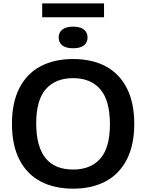

<svg xmlns="http://www.w3.org/2000/svg" viewBox="-20 -1095 856 1124"><path d="M50 -370Q50 -495 93.8 -580Q137.5 -665 218 -707.2Q298.5 -749.5 408 -749.5Q518 -749.5 598.2 -707Q678.5 -664.5 722.2 -579.5Q766 -494.5 766 -370Q766 -245.5 722 -160.5Q678 -75.5 597.8 -33Q517.5 9.5 408 9.5Q298 9.5 217.8 -32.8Q137.5 -75 93.8 -160Q50 -245 50 -370ZM623.5 -367Q623.5 -507 567.2 -572.2Q511 -637.5 408 -637.5Q305 -637.5 248.5 -573.5Q192 -509.5 192 -373Q192 -102.5 408 -102.5Q511.5 -102.5 567.5 -166.8Q623.5 -231 623.5 -367ZM323.5 -875.5Q323.5 -905 345 -922Q366.5 -939 408 -939Q449.5 -939 471 -922Q492.5 -905 492.5 -875.5Q492.5 -846 471.2 -829.2Q450 -812.5 408 -812.5Q366 -812.5 344.8 -829.2Q323.5 -846 323.5 -875.5ZM227 -994V-1075H589V-994Z"/></svg>

Font: Encode Sans Semi Expanded SmBd
Style: Regular
Weight: 600
Width: 6
Designer: Multiple Designers
Foundry: Impallari Type
Version: Version 2.000